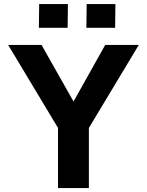

<svg xmlns="http://www.w3.org/2000/svg" viewBox="-20 -950 742 970"><path d="M429 -303.5V0H273V-303.8L21.2 -723H189.8L351.5 -437.2L511.5 -723H681.2ZM417.9 -929.5H563.1L561.6 -809.5H416.4ZM177.9 -929.5H323.1L321.6 -809.5H176.4Z"/></svg>

Font: Public Sans VF
Style: Regular
Weight: 400
Designer: Pablo Impallari, Rodrigo Fuenzalida (Modified by Dan O. Williams and USWDS)
Version: Version 1.003